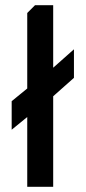

<svg xmlns="http://www.w3.org/2000/svg" viewBox="-20 -720 330 740"><path d="M85 0V-269L25 -220V-330L85 -379V-670L115 -700H185V-459L265 -530V-420L185 -349V0Z"/></svg>

Font: Scada
Style: Regular
Weight: 400
Designer: Jovanny Lemonad
Foundry: Jovanny Lemonad
Version: Version 4.100;PS 004.100;hotconv 1.0.88;makeotf.lib2.5.64775